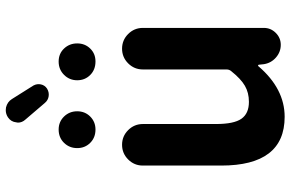

<svg xmlns="http://www.w3.org/2000/svg" viewBox="-193 -817 1023 677"><g transform="rotate(-90 318.5 -478.5)"><path d="M245.1 13.7Q73.2 13.7 73.2 -210V-486.3Q73.2 -516.6 94.7 -538.1Q116.2 -559.6 146.5 -559.6Q176.8 -559.6 198.2 -538.1Q219.7 -516.6 219.7 -486.3V-228.5Q219.7 -165 238.3 -138.7Q256.8 -112.3 297.9 -112.3Q330.1 -112.3 354.5 -126.5Q378.9 -140.6 406.2 -174.8Q412.1 -181.6 412.1 -191.4V-486.3Q412.1 -516.6 433.6 -538.1Q455.1 -559.6 485.4 -559.6Q515.6 -559.6 537.1 -538.1Q558.6 -516.6 558.6 -486.3V-59.6Q558.6 -35.2 541 -17.6Q523.4 0 499 0Q473.6 0 454.1 -17.1Q434.6 -34.2 430.7 -59.6L428.7 -78.1Q427.7 -80.1 425.8 -80.1Q423.8 -80.1 422.9 -78.1Q343.8 13.7 245.1 13.7ZM344.7 -824.2Q332 -816.4 317.9 -818.4Q303.7 -820.3 293.9 -832L235.4 -900.4Q224.6 -912.1 224.6 -926.8Q224.6 -929.7 225.6 -932.6Q227.5 -951.2 243.2 -961.9Q254.9 -969.7 268.6 -969.7Q273.4 -969.7 278.3 -968.8Q297.9 -963.9 307.6 -948.2L355.5 -872.1Q362.3 -859.4 359.4 -845.7Q356.4 -832 344.7 -824.2ZM200.2 -653.3Q171.9 -653.3 153.3 -671.9Q134.8 -690.4 134.8 -717.8Q134.8 -745.1 153.3 -764.2Q171.9 -783.2 200.2 -783.2Q227.5 -783.2 246.1 -764.2Q264.6 -745.1 264.6 -717.8Q264.6 -690.4 246.1 -671.9Q227.5 -653.3 200.2 -653.3ZM440.4 -653.3Q411.1 -653.3 392.6 -671.9Q374 -690.4 374 -717.8Q374 -745.1 393.1 -764.2Q412.1 -783.2 439.9 -783.2Q467.8 -783.2 485.8 -764.2Q503.9 -745.1 503.9 -717.8Q503.9 -690.4 485.8 -671.9Q467.8 -653.3 440.4 -653.3Z"/></g></svg>

Font: Gen Jyuu GothicX Bold
Style: Bold
Weight: 700
Designer: Ryoko NISHIZUKA (kana &amp; ideographs); Paul D. Hunt (Latin, Greek &amp; Cyrillic); Wenlong ZHANG (bopomofo); Sandoll C
Version: Version 1.058.20140828